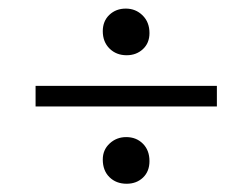

<svg xmlns="http://www.w3.org/2000/svg" viewBox="-20 -537 540 456"><path d="M280.8 -405.8Q256.3 -405.8 240.2 -421.6Q224.1 -437.5 224.1 -462.9Q224.1 -486.8 239.7 -501.7Q255.4 -516.6 278.8 -516.6Q302.2 -516.6 318.6 -500.5Q335 -484.4 335 -458.5Q335 -434.6 319.3 -420.2Q303.7 -405.8 280.8 -405.8ZM64.5 -284.2V-333H495.1V-284.2ZM280.8 -100.6Q255.9 -100.6 240 -116.2Q224.1 -131.8 224.1 -158.2Q224.1 -181.2 240.5 -196.3Q256.8 -211.4 279.8 -211.4Q303.7 -211.4 319.3 -195.8Q335 -180.2 335 -154.3Q335 -129.9 319.6 -115.2Q304.2 -100.6 280.8 -100.6Z"/></svg>

Font: Elstob SemiBold
Style: Italic
Weight: 600
Italic angle: -20°
Designer: Peter S. Baker
Version: Version 1.015